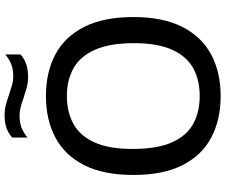

<svg xmlns="http://www.w3.org/2000/svg" viewBox="-92 -877 978 834"><g transform="rotate(-90 397.0 -460.0)"><path d="M397 9.5Q293.5 9.5 216.2 -31.5Q139 -72.5 96.5 -156.5Q54 -240.5 54 -370Q54 -499.5 96.8 -583.5Q139.5 -667.5 216.8 -708.5Q294 -749.5 397 -749.5Q500.5 -749.5 577.5 -708.5Q654.5 -667.5 697.2 -583.2Q740 -499 740 -370Q740 -241 697 -156.8Q654 -72.5 576.8 -31.5Q499.5 9.5 397 9.5ZM397 -81.5Q467 -81.5 518.5 -110.2Q570 -139 598.2 -202Q626.5 -265 626.5 -367Q626.5 -472 598 -536.2Q569.5 -600.5 518 -629.5Q466.5 -658.5 397 -658.5Q327.5 -658.5 275.8 -630Q224 -601.5 195.5 -538.5Q167 -475.5 167 -373Q167 -267.5 195.2 -203.2Q223.5 -139 275.2 -110.2Q327 -81.5 397 -81.5ZM480.5 -827Q455 -827 432.5 -833.2Q410 -839.5 389 -846.5Q369.5 -853.5 350.5 -858.8Q331.5 -864 311.5 -864Q281.5 -864 259.5 -855.5Q237.5 -847 216.5 -829.5V-896Q234.5 -912.5 257.8 -920.8Q281 -929 313.5 -929Q339 -929 361.5 -922.8Q384 -916.5 405 -909Q424.5 -902.5 443.5 -897Q462.5 -891.5 482.5 -891.5Q512.5 -891.5 534.5 -900Q556.5 -908.5 577.5 -926V-860Q542 -827 480.5 -827Z"/></g></svg>

Font: Encode Sans SemiExpanded SemiExpanded Medium
Style: Regular
Weight: 500
Width: 6
Designer: Multiple Designers
Foundry: Impallari Type
Version: Version 3.000; ttfautohint (v1.8.3) -l 8 -r 50 -G 200 -x 14 